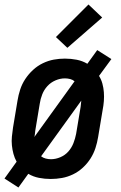

<svg xmlns="http://www.w3.org/2000/svg" viewBox="-21 -789 541 855"><path d="M61 46 -1 6 53 -69Q44 -85 39 -103.5Q34 -122 32 -141.5Q30 -161 32 -181Q34 -201 37 -221L57 -341Q61 -366 69 -390.5Q77 -415 91.5 -437Q106 -459 126 -477.5Q146 -496 170 -507.5Q194 -519 218.5 -523.5Q243 -528 268 -528Q295 -528 320.5 -523Q346 -518 368 -505L412 -566L475 -526L420 -451Q430 -435 435 -416.5Q440 -398 441.5 -378.5Q443 -359 441.5 -339Q440 -319 436 -299L416 -179Q412 -154 404 -129.5Q396 -105 382 -83Q368 -61 348 -42.5Q328 -24 304 -12.5Q280 -1 255 3.5Q230 8 205 8Q178 8 152.5 3Q127 -2 105 -15ZM132 -179 311 -427Q303 -434 291.5 -437Q280 -440 268 -440Q247 -440 226 -431Q205 -422 190 -405.5Q175 -389 167 -368.5Q159 -348 156 -327L136 -207Q135 -200 134.5 -193Q134 -186 132 -179ZM206 -80Q227 -80 248 -89Q269 -98 283.5 -114.5Q298 -131 306 -151.5Q314 -172 318 -193L338 -313Q339 -320 339.5 -327Q340 -334 341 -341L162 -93Q171 -86 182.5 -83Q194 -80 206 -80ZM279 -576 228 -624 373 -769 434 -711Z"/></svg>

Font: Iosevka Curly Slab Semibold
Style: Italic
Weight: 600
Italic angle: -9°
Monospace: yes
Designer: Belleve Invis
Foundry: Belleve Invis
Version: Version 22.1.2; ttfautohint (v1.8.4)